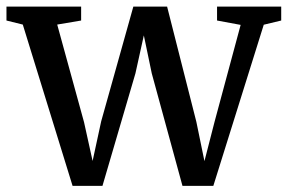

<svg xmlns="http://www.w3.org/2000/svg" viewBox="-26 -568 890 594"><path d="M-6 -504.5V-547.5H225V-504.5L151 -492L234 -190L260.5 -70L287 -192.5L386.5 -547.5H491L581.5 -191L606.5 -69.5L638 -192L718.5 -491L645.5 -504.5V-547.5H844V-504.5L790 -491.5L634 7H538.5L443.5 -341L419 -458.5L393 -341L291 7H198.5L44.5 -492Z"/></svg>

Font: Merriweather 36pt
Style: Regular
Weight: 400
Designer: Eben Sorkin
Foundry: Eben Sorkin
Version: Version 2.100